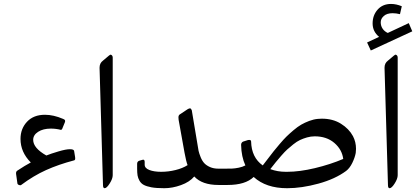

<svg xmlns="http://www.w3.org/2000/svg" viewBox="-20 -947 2131 983"><path d="M85 -235.8Q85 -288.1 118.4 -323.7Q151.9 -359.4 210 -359.4Q253.9 -359.4 302.7 -338.4Q311 -335.4 312.7 -331.5Q314.5 -327.6 312.5 -321.8Q299.8 -289.1 298.3 -287.1Q296.9 -285.2 295.2 -283.4Q293.5 -281.7 291.5 -282.2Q266.1 -288.6 240.2 -288.6Q200.7 -288.6 175.3 -272.2Q149.9 -255.9 149.9 -231Q149.9 -189 217.3 -150.9Q240.2 -160.2 278.8 -171.6Q317.4 -183.1 337.6 -183.1Q357.9 -183.1 359.4 -174.3L364.3 -144Q367.2 -127.4 359.4 -126Q279.8 -105 215.8 -76.2Q151.9 -47.4 88.4 0Q84 2.9 77.1 0.2Q70.3 -2.4 69.3 -6.8L62.5 -55.2Q60.5 -67.9 68.4 -73.2Q108.9 -100.1 137.7 -115.2Q85 -168 85 -235.8Z M557.1 -651.9V-49.8Q557.1 -32.2 541.7 -7.8Q526.4 16.6 515.6 16.6Q507.3 16.6 507.3 0L489.7 -600.1Q489.7 -624 507.3 -636.7L538.1 -662.6Q544.4 -668.5 548.8 -666.5Q557.1 -662.6 557.1 -651.9Z M682.1 -83.5V-108.4Q682.1 -119.1 691.4 -123.5L708 -128.4Q713.9 -130.9 717.3 -128.2Q720.7 -125.5 720.7 -119.1V-104Q720.7 -85.9 744.6 -76.7Q768.6 -67.4 805.2 -67.4Q841.8 -67.4 878.4 -76.4Q915 -85.4 940.4 -101.6Q933.1 -119.6 924.8 -165L894.5 -333.5Q893.6 -342.8 893.6 -346.2Q893.6 -357.4 901.4 -361.8L940.4 -387.7Q949.2 -393.1 953.9 -392.1Q958.5 -391.1 961.9 -382.3Q993.7 -188 996.6 -174.8Q999.5 -161.6 1007.3 -142.3Q1015.1 -123 1026.1 -111.3Q1037.1 -99.6 1055.4 -91.6Q1073.7 -83.5 1098.1 -83.5H1122.1V0H1098.6Q1014.6 0 974.6 -43.5Q950.7 -15.1 906.7 0.7Q862.8 16.6 821.3 16.6Q779.8 16.6 755.1 12Q730.5 7.3 716.3 -0.2Q702.1 -7.8 694.3 -21.5Q686.5 -35.2 684.3 -48.8Q682.1 -62.5 682.1 -83.5Z M1363.8 -81.1Q1400.9 -67.4 1442.9 -67.4H1450.2Q1513.7 -67.4 1592.3 -86.2Q1670.9 -105 1737.3 -133.3Q1731 -181.6 1691.7 -215.3Q1652.3 -249 1591.3 -249Q1571.3 -249 1551.8 -243.4Q1532.2 -237.8 1516.1 -230.2Q1500 -222.7 1481.4 -207.8Q1462.9 -192.9 1450.4 -181.6Q1438 -170.4 1419.7 -149.4Q1401.4 -128.4 1391.8 -116.5Q1382.3 -104.5 1363.8 -81.1ZM1122.1 -83.5H1133.8Q1156.7 -83.5 1169.7 -84Q1182.6 -84.5 1202.1 -88.4Q1221.7 -92.3 1236.3 -100.1Q1215.8 -144.5 1214.4 -205.1Q1214.4 -216.3 1223.6 -221.7L1249.5 -230Q1265.6 -232.9 1265.6 -222.7Q1267.6 -140.6 1325.2 -100.1Q1332 -108.9 1351.3 -134Q1370.6 -159.2 1381.1 -172.6Q1391.6 -186 1411.9 -209.7Q1432.1 -233.4 1446.5 -247.6Q1460.9 -261.7 1482.4 -280Q1503.9 -298.3 1522.2 -308.8Q1540.5 -319.3 1563.2 -327.9Q1585.9 -336.4 1607.9 -338.4Q1614.7 -339.4 1627.9 -339.4Q1684.1 -339.4 1725.3 -313.7Q1766.6 -288.1 1787.1 -250Q1802.7 -220.2 1802.7 -185.1Q1802.7 -174.3 1801.3 -164.1Q1796.9 -140.1 1783.7 -113Q1770.5 -85.9 1752 -71.8Q1695.8 -30.3 1610.1 -6.8Q1524.4 16.6 1450.2 16.6Q1341.8 16.6 1278.8 -41Q1236.3 0 1145.5 0H1122.1Q1106.4 0 1093.5 -12.7Q1080.6 -25.4 1080.6 -41.5Q1080.6 -57.6 1093.3 -70.6Q1106 -83.5 1122.1 -83.5Z M2016.1 -651.9V-49.8Q2016.1 -32.2 2000.7 -7.8Q1985.4 16.6 1974.6 16.6Q1966.3 16.6 1966.3 0L1948.7 -600.1Q1948.7 -624 1966.3 -636.7L1997.1 -662.6Q2003.4 -668.5 2007.8 -666.5Q2016.1 -662.6 2016.1 -651.9ZM1920.9 -758.3Q1887.7 -785.6 1887.7 -827.1Q1887.7 -868.7 1913.3 -897.7Q1939 -926.8 1981.9 -926.8Q2008.8 -926.8 2037.1 -915L2027.8 -874.5Q2007.8 -879.4 1990.2 -879.4Q1960.9 -879.4 1945.1 -865.2Q1929.2 -851.1 1929.2 -833Q1929.2 -814.9 1938.7 -800.5Q1948.2 -786.1 1965.3 -778.3L2072.8 -828.6L2090.8 -786.6L1878.4 -688.5L1859.4 -729.5Z"/></svg>

Font: Nika
Style: Regular
Weight: 400
Designer: Mohammad Saleh Souzanchi
Foundry: http://font-store.ir
Version: Version:1.0.0;RFB:1.2.5;Building:2016-05-25 11:08:22.297533